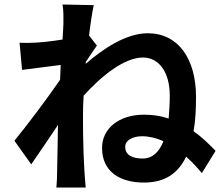

<svg xmlns="http://www.w3.org/2000/svg" viewBox="-20 -791 996 854"><path d="M614 -85.9C572.1 -85.9 536.9 -99.1 536.9 -138.1C536.9 -168 571.7 -185 611.9 -185C642.8 -185 676.1 -176.8 707 -163C687.9 -115.1 659.1 -85.9 614 -85.9ZM361.9 -516C378.9 -540.8 398.8 -572.1 410.9 -588.1L376.1 -633.2C383.2 -692.1 391 -741.1 397 -768.1L258.2 -771C263.1 -742.9 262.1 -714.1 262.1 -687.1C262.1 -677.2 260.3 -650.2 258.2 -615.1C206.3 -606.9 152 -600.1 99.1 -600.1C89.1 -600.1 78.1 -600.9 67.1 -600.9L78.1 -480.1C132.1 -487.2 204.9 -496.1 250 -502.1L247.2 -436.1C193.2 -357.2 98 -230.1 44 -165.1L119 -60C150.9 -106.2 197.8 -175.1 237.9 -235.1C235.8 -155.2 236.2 -100.1 234 -27C234 -11 233 23.1 230.8 43H361.2C351.2 -62.9 349.1 -169 349.1 -274.9C349.1 -302.9 349.8 -334.2 351.9 -365.1C427.9 -449.9 531.2 -535.2 616.1 -535.2C688.2 -535.2 735.1 -467.7 735.1 -366.8C735.1 -331 733 -294.7 730.1 -263.8C697.1 -274.9 661.2 -280.9 621.1 -280.9C507.1 -280.9 433.9 -218 433.9 -133.2C433.9 -26.3 514.9 21 620 21C715.2 21 772.7 -21 807.9 -94.1C832.7 -72.1 855.8 -47.9 877.8 -21L938.9 -120C909.8 -149.9 878.9 -181.1 840.9 -207C849.1 -252.1 851.9 -304 851.9 -359C851.9 -530.9 772 -643.1 637.1 -643.1C541.2 -643.1 438.2 -574.2 361.2 -507.1Z"/></svg>

Font: Karasuma Gothic
Style: Bold
Weight: 700
Designer: Rasmus Andersson / Ryoko Nishizuka
Foundry: Genbu
Version: Version 1.00